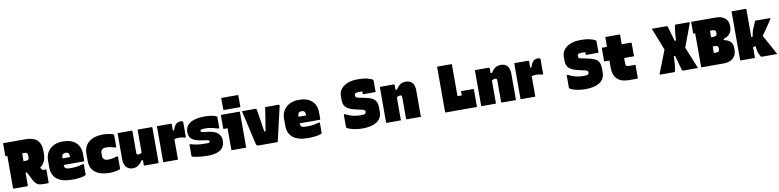

<svg xmlns="http://www.w3.org/2000/svg" viewBox="-6 -1832 11701 2884"><g transform="rotate(-10 5845.0 -390.0)"><path d="M261 0H46Q35 0 35 -11V-500H16Q5 -500 5 -511V-700H341Q465 -700 523.5 -646Q582 -592 582 -476V-436Q582 -369 557.5 -320Q533 -271 490 -242Q497 -231 503 -221Q510 -211 516.5 -205.5Q523 -200 533 -200H577V-1Q577 10 566 10H503Q458 10 430.5 2.5Q403 -5 383.5 -25.5Q364 -46 342 -86Q327 -116 312 -145.5Q297 -175 281 -205H261ZM293 -500H261V-380H289Q324 -380 334.5 -391Q345 -402 345 -436V-449Q345 -480 333 -490Q326 -497 315.5 -498.5Q305 -500 293 -500Z M892 -570Q1021 -570 1090.5 -506Q1160 -442 1160 -329V-231Q1160 -220 1149 -220H845Q845 -206 848 -193.5Q851 -181 859 -173Q868 -164 888 -159Q908 -154 954 -155Q999 -155 1038.5 -161Q1078 -167 1125 -181H1145V-23Q1145 -18 1142 -15Q1132 -5 1100.5 3Q1069 11 1025 15.5Q981 20 931 20Q781 20 703 -41.5Q625 -103 625 -223V-327Q625 -399 657.5 -453.5Q690 -508 750 -539Q810 -570 892 -570ZM903 -395Q877 -395 861 -379.5Q845 -364 845 -339V-320H960V-335Q960 -352 956.5 -362.5Q953 -373 946 -380Q931 -395 903 -395Z M1509 -568Q1543 -568 1576.5 -563.5Q1610 -559 1635 -552Q1660 -545 1667 -537Q1670 -534 1670 -529V-344H1650Q1617 -355 1587.5 -361.5Q1558 -368 1517 -368Q1435 -368 1435 -298V-253Q1435 -218 1457 -200Q1479 -183 1517 -183Q1558 -183 1587.5 -189Q1617 -195 1650 -206H1670V-21Q1670 -16 1667 -13Q1660 -6 1635.5 0.5Q1611 7 1577 12Q1543 17 1509 17Q1365 17 1287.5 -43Q1210 -103 1210 -223V-328Q1210 -396 1242 -450.5Q1274 -505 1340.5 -536.5Q1407 -568 1509 -568Z M1939 -550Q1950 -550 1950 -539V-208Q1950 -180 1975 -180Q1988 -180 2001 -184Q2014 -188 2030 -199V-550H2244Q2255 -550 2255 -539V0H2041Q2030 0 2030 -11V-85H2010Q1986 -46 1948.5 -18Q1911 10 1861 10Q1799 10 1762 -31Q1725 -72 1725 -158V-550Z M2550 0H2336Q2325 0 2325 -11V-550H2539Q2550 -550 2550 -539V-444H2570Q2585 -501 2612.5 -530.5Q2640 -560 2687 -560Q2703 -560 2710.5 -557Q2718 -554 2721 -551Q2725 -547 2725 -539V-309H2705Q2665 -322 2623 -322Q2579 -322 2550 -313Z M3024 -166Q3050 -166 3058.5 -172.5Q3067 -179 3067 -188Q3067 -196 3058.5 -202.5Q3050 -209 3024 -213L2966 -221Q2857 -236 2808 -271Q2759 -306 2759 -384Q2759 -471 2834 -520.5Q2909 -570 3050 -570Q3132 -570 3182.5 -557Q3233 -544 3240 -536Q3243 -533 3243 -526V-356H3223Q3177 -371 3131.5 -381Q3086 -391 3025 -391Q2957 -391 2957 -367Q2957 -354 2969 -349Q2981 -344 3012 -340L3072 -333Q3168 -322 3215.5 -279Q3263 -236 3263 -170Q3263 -73 3197.5 -26.5Q3132 20 2999 20Q2961 20 2921 17Q2881 14 2846.5 9Q2812 4 2789 -1.5Q2766 -7 2761 -11Q2759 -13 2759 -18V-196H2779Q2817 -184 2852 -177.5Q2887 -171 2928 -168.5Q2969 -166 3024 -166Z M3365 -11V-335H3311Q3300 -335 3300 -346V-550H3579Q3590 -550 3590 -539V0H3376Q3365 0 3365 -11ZM3350 -800H3599Q3610 -800 3610 -789V-615H3361Q3350 -615 3350 -626Z M3830 -550Q3844 -550 3847 -533Q3861 -448 3874.5 -360Q3888 -272 3900 -192H3920Q3934 -278 3948 -368.5Q3962 -459 3976 -550H4181Q4189 -550 4192.5 -544.5Q4196 -539 4194 -531Q4163 -398 4132.5 -265.5Q4102 -133 4071 0H3785Q3763 0 3753.5 -7Q3744 -14 3738 -42Q3712 -155 3682.5 -286Q3653 -417 3622 -550Z M4492 -570Q4621 -570 4690.5 -506Q4760 -442 4760 -329V-231Q4760 -220 4749 -220H4445Q4445 -206 4448 -193.5Q4451 -181 4459 -173Q4468 -164 4488 -159Q4508 -154 4554 -155Q4599 -155 4638.5 -161Q4678 -167 4725 -181H4745V-23Q4745 -18 4742 -15Q4732 -5 4700.5 3Q4669 11 4625 15.5Q4581 20 4531 20Q4381 20 4303 -41.5Q4225 -103 4225 -223V-327Q4225 -399 4257.5 -453.5Q4290 -508 4350 -539Q4410 -570 4492 -570ZM4503 -395Q4477 -395 4461 -379.5Q4445 -364 4445 -339V-320H4560V-335Q4560 -352 4556.5 -362.5Q4553 -373 4546 -380Q4531 -395 4503 -395Z M5416 -720Q5511 -720 5571 -703Q5631 -686 5644 -673Q5650 -667 5650 -656V-485H5465Q5455 -485 5455 -496V-527Q5441 -530 5422 -530Q5388 -530 5361.5 -524.5Q5335 -519 5335 -495V-485Q5335 -471 5342.5 -461.5Q5350 -452 5378 -447L5480 -426Q5552 -412 5591 -389Q5630 -366 5645 -329.5Q5660 -293 5660 -237V-185Q5660 -82 5580.5 -31Q5501 20 5366 20Q5308 20 5257 11.5Q5206 3 5170.5 -10Q5135 -23 5123 -34Q5120 -37 5120 -42V-237H5140Q5191 -209 5246.5 -194.5Q5302 -180 5372 -180Q5422 -180 5436 -190Q5450 -200 5450 -213V-224Q5450 -234 5441.5 -243.5Q5433 -253 5407 -258L5316 -278Q5252 -292 5213.5 -310.5Q5175 -329 5156 -353Q5137 -377 5131 -405.5Q5125 -434 5125 -468V-513Q5125 -575 5160.5 -621.5Q5196 -668 5261 -694Q5326 -720 5416 -720Z M5950 0H5736Q5725 0 5725 -11V-550H5939Q5950 -550 5950 -539V-465H5971Q6003 -514 6037 -537Q6071 -560 6121 -560Q6186 -560 6220.5 -519.5Q6255 -479 6255 -402V0H6041Q6030 0 6030 -11V-342Q6030 -370 6005 -370Q5992 -370 5979 -366Q5966 -362 5950 -351Z M6636 0Q6625 0 6625 -11V-700H6839Q6850 -700 6850 -689V-210H6915V-275H7099Q7110 -275 7110 -265V0Z M7400 0H7186Q7175 0 7175 -11V-550H7389Q7400 -550 7400 -539V-465H7421Q7453 -514 7487 -537Q7521 -560 7571 -560Q7636 -560 7670.5 -519.5Q7705 -479 7705 -402V0H7491Q7480 0 7480 -11V-342Q7480 -370 7455 -370Q7442 -370 7429 -366Q7416 -362 7400 -351Z M8000 0H7786Q7775 0 7775 -11V-550H7989Q8000 -550 8000 -539V-444H8020Q8035 -501 8062.5 -530.5Q8090 -560 8137 -560Q8153 -560 8160.5 -557Q8168 -554 8171 -551Q8175 -547 8175 -539V-309H8155Q8115 -322 8073 -322Q8029 -322 8000 -313Z M8816 -720Q8911 -720 8971 -703Q9031 -686 9044 -673Q9050 -667 9050 -656V-485H8865Q8855 -485 8855 -496V-527Q8841 -530 8822 -530Q8788 -530 8761.5 -524.5Q8735 -519 8735 -495V-485Q8735 -471 8742.5 -461.5Q8750 -452 8778 -447L8880 -426Q8952 -412 8991 -389Q9030 -366 9045 -329.5Q9060 -293 9060 -237V-185Q9060 -82 8980.5 -31Q8901 20 8766 20Q8708 20 8657 11.5Q8606 3 8570.5 -10Q8535 -23 8523 -34Q8520 -37 8520 -42V-237H8540Q8591 -209 8646.5 -194.5Q8702 -180 8772 -180Q8822 -180 8836 -190Q8850 -200 8850 -213V-224Q8850 -234 8841.5 -243.5Q8833 -253 8807 -258L8716 -278Q8652 -292 8613.5 -310.5Q8575 -329 8556 -353Q8537 -377 8531 -405.5Q8525 -434 8525 -468V-513Q8525 -575 8560.5 -621.5Q8596 -668 8661 -694Q8726 -720 8816 -720Z M9565 -210V-11Q9565 0 9554 0H9432Q9190 0 9190 -235V-340H9121Q9110 -340 9110 -351V-550H9190V-700H9404Q9415 -700 9415 -689V-550H9554Q9565 -550 9565 -539V-340H9415V-252Q9415 -231 9426 -221Q9437 -210 9464 -210Z M9911 0Q9901 0 9899.5 -6.5Q9898 -13 9900 -20Q9934 -105 9967.5 -190Q10001 -275 10034 -360Q10001 -445 9967.5 -530Q9934 -615 9900 -700H10122Q10138 -700 10141 -690Q10157 -633 10174 -576.5Q10191 -520 10208 -463H10228Q10230 -532 10237 -593.5Q10244 -655 10255 -700H10466Q10473 -700 10476.5 -694.5Q10480 -689 10475 -681Q10443 -594 10410.5 -507.5Q10378 -421 10345 -334Q10379 -250 10413 -167Q10447 -84 10480 0H10257Q10250 0 10244 -4.5Q10238 -9 10232 -30Q10219 -75 10204.5 -128.5Q10190 -182 10174 -238H10154Q10153 -165 10146.5 -103.5Q10140 -42 10128 0Z M10877 0H10541Q10530 0 10530 -11V-520H10511Q10500 -520 10500 -531V-700H10875Q10964 -700 11014.5 -657.5Q11065 -615 11065 -541V-521Q11065 -461 11030 -419Q10995 -377 10936 -364V-344Q10998 -334 11034 -299.5Q11070 -265 11070 -194V-176Q11070 -96 11018.5 -48Q10967 0 10877 0ZM10793 -520H10755V-420H10797Q10819 -420 10832 -430.5Q10845 -441 10845 -461V-477Q10845 -497 10835 -508Q10829 -513 10819 -516.5Q10809 -520 10793 -520ZM10755 -180H10789Q10818 -180 10829 -190.5Q10840 -201 10840 -222V-239Q10840 -259 10828.5 -269.5Q10817 -280 10787 -280H10755Z M11350 0H11136Q11125 0 11125 -11V-750H11339Q11350 -750 11350 -739V-319H11371Q11377 -351 11380.5 -368Q11384 -385 11387 -396Q11390 -407 11394.5 -419Q11399 -431 11408 -452Q11420 -479 11429.5 -502Q11439 -525 11449 -550H11669Q11681 -550 11681 -543Q11681 -537 11674 -527Q11621 -448 11585 -394.5Q11549 -341 11522 -306Q11564 -228 11606.5 -153Q11649 -78 11690 0H11457Q11442 0 11437 -10Q11435 -15 11431 -23Q11427 -31 11422 -41Q11408 -67 11402 -93.5Q11396 -120 11389 -171H11368Q11361 -167 11350 -161Z"/></g></svg>

Font: Recursive Sn Lnr St XBk
Style: Regular
Weight: 1000
Version: Version 1.079;hotconv 1.0.112;makeotfexe 2.5.65598; ttfautoh